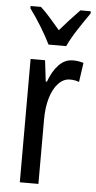

<svg xmlns="http://www.w3.org/2000/svg" viewBox="-54 -800 416 833"><g transform="rotate(5 153.5 -383.0)"><path d="M249 -547Q273 -547 295 -540L283 -456Q266 -463 243 -463Q215 -463 192.5 -439Q170 -415 158 -374Q146 -333 146 -280V0H65V-537H128L139 -445H144Q161 -492 187.5 -519.5Q214 -547 249 -547ZM137 -606Q121 -639 96 -680Q71 -721 45 -756V-766H90Q109 -749 131.5 -723.5Q154 -698 176 -672Q202 -702 219.5 -721Q237 -740 262 -766H307V-756Q285 -725 257.5 -683Q230 -641 214 -606Z"/></g></svg>

Font: Noto Sans Bengali ExtraCondensed
Style: Regular
Weight: 400
Width: 2
Designer: Jelle Bosma - Monotype Design Team
Foundry: Monotype Imaging Inc.
Version: Version 2.003; ttfautohint (v1.8.4.7-5d5b)